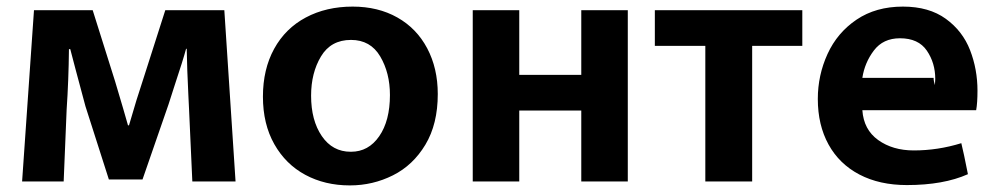

<svg xmlns="http://www.w3.org/2000/svg" viewBox="-20 -522 3018 582"><path d="M83 -491H261L329 -275Q358 -178 368 -142H371Q393 -219 418 -294L481 -491H660L694 28H563L553 -192L551 -233Q547 -313 546 -374H544Q535 -340 508 -259L491 -206L412 22H310L239 -200L209 -312L193 -373H189Q188 -278 182 -190L173 28H47Z M1040 40Q965 40 905.5 8Q846 -24 811.5 -85Q777 -146 777 -229Q777 -312 811 -374Q845 -436 907 -469Q969 -502 1049 -502Q1126 -502 1184.5 -469Q1243 -436 1275 -375.5Q1307 -315 1307 -237Q1307 -146 1269.5 -83.5Q1232 -21 1171 9.5Q1110 40 1041 40ZM1044 -62Q1097 -62 1129.5 -109Q1162 -156 1162 -234Q1162 -301 1132.5 -351Q1103 -401 1044 -401Q983 -401 953 -351Q923 -301 923 -232Q923 -157 955.5 -109.5Q988 -62 1043 -62Z M1413 -491H1554V-295H1742V-491H1883V28H1742V-187H1554V28H1413Z M1965 -491H2412V-383H2260V28H2118V-383H1965Z M2594 -188Q2598 -129 2642 -97.5Q2686 -66 2750 -66Q2823 -66 2894 -88Q2901 -60 2914 6Q2840 39 2729 39Q2646 39 2585 7Q2524 -25 2491.5 -84Q2459 -143 2459 -222Q2459 -294 2488.5 -358.5Q2518 -423 2576.5 -462.5Q2635 -502 2717 -502Q2796 -502 2847 -465Q2898 -428 2920.5 -370Q2943 -312 2943 -247Q2943 -210 2939 -188ZM2810 -286Q2810 -276 2814 -264L2815 -283Q2815 -331 2789.5 -368.5Q2764 -406 2708 -406Q2657 -406 2629 -369Q2601 -332 2594 -286Z"/></svg>

Font: LINE Seed Sans KR Bold
Style: Regular
Weight: 700
Designer: LINE BX Design & Sandoll Inc & Dalton Maag Ltd
Foundry: Sandoll Inc.
Version: Version 1.000